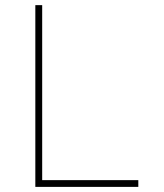

<svg xmlns="http://www.w3.org/2000/svg" viewBox="-20 -731 640 751"><path d="M145 -26.4H521V0H118.2V-710.9H145Z"/></svg>

Font: Roboto Mono Thin
Style: Regular
Weight: 250
Designer: Google
Version: Version 2.000985; 2015; ttfautohint (v1.3)